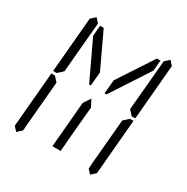

<svg xmlns="http://www.w3.org/2000/svg" viewBox="-200 -1125 1216 1251"><g transform="rotate(30 408.0 -500.0)"><path d="M211 -839 218 -918H245L369 -654L360 -551H347ZM136 -924 170 -955 198 -924V-918L194 -875L165 -545L127 -510H100ZM403 -83H341L367 -382L371 -426L406 -479L433 -426L415 -229ZM124 -76 90 -45 62 -76 98 -490H125L157 -455L128 -125L125 -83ZM645 -918H672L665 -839L477 -551H463L472 -654ZM692 -924 726 -955 754 -924 718 -510H691L659 -545V-550L688 -875L692 -918ZM680 -76 646 -45 618 -76 619 -83 622 -125 651 -455 689 -490H716Z"/></g></svg>

Font: DSEG14 Classic
Style: Light Italic
Weight: 300
Designer: Keshikan(Twitter:@keshinomi_88pro)
Version: Version 0.46